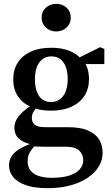

<svg xmlns="http://www.w3.org/2000/svg" viewBox="-20 -747 584 1001"><path d="M229 234Q158 234 113.5 218Q69 202 48 175Q27 148 27 116Q27 89 41 67Q55 45 86 27Q117 9 165 -5L174 3Q158 16 146.5 30.5Q135 45 129.5 60Q124 75 124 94Q124 121 138 140.5Q152 160 180.5 170Q209 180 251 180Q306 180 342 168Q378 156 396 135.5Q414 115 414 89Q414 58 393 38Q372 18 323 18H209Q188 18 170 17Q152 16 136 13V4Q98 -5 76.5 -26Q55 -47 55 -81Q55 -112 76.5 -140Q98 -168 143 -197V-213L183 -199Q164 -180 155 -165Q146 -150 146 -133Q146 -108 162 -96Q178 -84 214 -84H333Q398 -84 438 -67Q478 -50 496.5 -20Q515 10 515 50Q515 87 495.5 120Q476 153 439 178.5Q402 204 349 219Q296 234 229 234ZM247 -170Q185 -170 140.5 -190Q96 -210 72.5 -246.5Q49 -283 49 -333Q49 -384 73 -421Q97 -458 141 -478Q185 -498 247 -498Q285 -498 315 -490.5Q345 -483 368 -469Q391 -455 406 -436L412 -433Q428 -414 436 -389.5Q444 -365 444 -334Q444 -285 420.5 -248Q397 -211 352.5 -190.5Q308 -170 247 -170ZM246 -215Q274 -215 293.5 -230Q313 -245 323 -272.5Q333 -300 333 -336Q333 -372 323 -398.5Q313 -425 294 -439Q275 -453 248 -453Q221 -453 201.5 -438.5Q182 -424 172 -397Q162 -370 162 -334Q162 -298 171.5 -271Q181 -244 199.5 -229.5Q218 -215 246 -215ZM374 -413V-444H387L502 -501L524 -492V-413ZM273 -583Q241 -583 219 -603.5Q197 -624 197 -655Q197 -687 219 -707Q241 -727 273 -727Q305 -727 327 -707Q349 -687 349 -655Q349 -624 327 -603.5Q305 -583 273 -583Z"/></svg>

Font: Source Serif 4 18pt SemiBold
Style: Regular
Weight: 600
Designer: Frank Grießhammer
Foundry: Adobe Systems Incorporated
Version: Version 4.004;hotconv 1.0.116;makeotfexe 2.5.65601